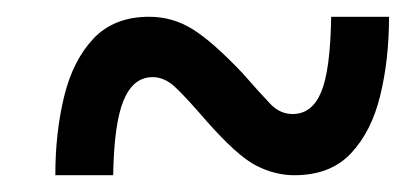

<svg xmlns="http://www.w3.org/2000/svg" viewBox="-20 -471 484 229"><path d="M46 -262Q46 -313 56.5 -356Q67 -399 91.5 -425Q116 -451 158 -451Q186 -451 210 -436Q234 -421 269 -384Q291 -359 302.5 -347Q314 -335 329 -335Q352 -335 363 -361Q374 -387 375 -451H444Q444 -400 433.5 -357Q423 -314 398.5 -288Q374 -262 331 -262Q308 -262 285.5 -273.5Q263 -285 226 -327Q201 -356 188.5 -367.5Q176 -379 162 -379Q139 -379 127.5 -351.5Q116 -324 115 -262Z"/></svg>

Font: Noto Serif ExtraCondensed ExtraBold
Style: Italic
Weight: 800
Width: 2
Italic angle: -12°
Designer: Monotype Design Team
Foundry: Monotype Imaging Inc.
Version: Version 2.013